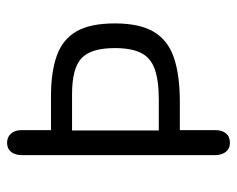

<svg xmlns="http://www.w3.org/2000/svg" viewBox="-82 -562 654 529"><g transform="rotate(-90 244.5 -298.0)"><path d="M150 -484V-565Q150 -583 140.5 -594Q131 -605 115 -605Q99 -605 90 -594Q81 -583 81 -563V-33Q81 -14 90 -2.5Q99 9 115 9Q132 9 141 -2Q150 -13 150 -31V-129H227Q302 -129 350 -145.5Q398 -162 421 -201Q444 -240 444 -308Q444 -375 422.5 -413Q401 -451 356.5 -467.5Q312 -484 243 -484ZM149 -187V-426H249Q320 -426 348 -400Q376 -374 376 -308Q376 -263 363 -236.5Q350 -210 319 -198.5Q288 -187 234 -187Z"/></g></svg>

Font: Beiruti
Style: Regular
Weight: 400
Designer: Arlette Boutros
Foundry: Boutros
Version: Version 1.41